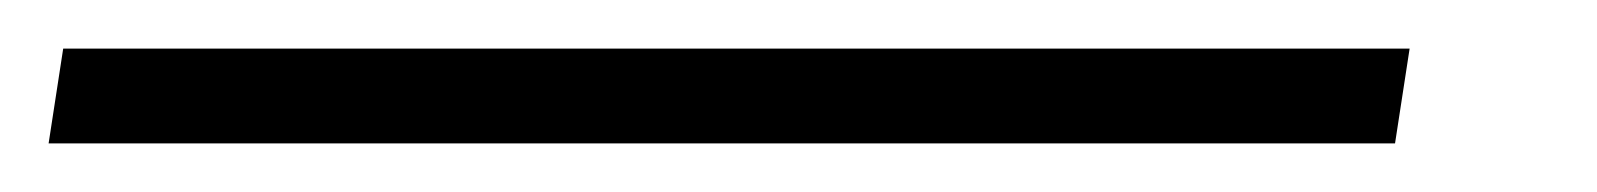

<svg xmlns="http://www.w3.org/2000/svg" viewBox="-54 69 657 79"><path d="M-28 89H526L520 128H-34Z"/></svg>

Font: Nebula Sans Light
Style: Regular
Weight: 300
Italic angle: -9°
Designer: Paul D. Hunt for Adobe (as Source Sans)
Foundry: Nebula Entertainment & Broadcasting LLC
Version: Version 1.010